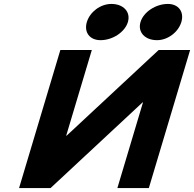

<svg xmlns="http://www.w3.org/2000/svg" viewBox="-20 -956 986 975"><path d="M545.6 -936C489.5 -936 436.3 -895 421 -844C405.7 -793 434.5 -752 490.6 -752C552.3 -752 614.2 -793 629.4 -844C644.7 -895 607.3 -936 545.6 -936ZM832.4 -936C770.7 -936 708.8 -895 693.5 -844C678.3 -793 715.6 -752 777.3 -752C832.4 -752 885.6 -793 900.9 -844C916.2 -895 887.4 -936 832.4 -936ZM706.1 -436.1H704.1L236.6 -0.9H76.8L286.5 -702.1H446.3L316.1 -266.9H318.2L785.7 -702.1H945.5L735.8 -0.9H576Z"/></svg>

Font: Hussar
Style: BdSuprExtOblThree
Weight: 700
Foundry: Cannot Into Space Fonts
Version: Version 2.00